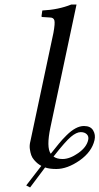

<svg xmlns="http://www.w3.org/2000/svg" viewBox="-20 -718 437 844"><path d="M367.7 -103Q371.1 -118.2 361.6 -127.7Q352.1 -137.2 335 -137.2Q316.4 -137.2 292 -116.9Q267.6 -96.7 215.3 -29.8Q230 -19 254.9 -19Q286.6 -19 323.7 -44.9Q360.8 -70.8 367.7 -103ZM395.5 -102.1Q383.8 -50.8 330.1 -12.7Q275.9 24.9 227.5 24.9Q197.3 24.9 178.2 18.1L112.3 106L95.2 97.2L161.6 11.2Q152.8 6.3 145.5 0.5Q138.2 -5.4 129.9 -14.9Q121.6 -24.4 117.4 -35.9Q113.3 -47.4 111.1 -63.5Q108.9 -79.6 113.8 -98.1L214.8 -573.2Q222.7 -616.2 219 -628.7Q215.3 -641.1 199.2 -641.1L167.5 -643.1Q161.6 -643.1 162.6 -647.9L166 -671.9Q236.8 -675.3 293.5 -698.2H316.4L201.7 -158.2Q183.1 -70.3 203.1 -42L238.3 -85.9Q252.4 -103.5 272.7 -123.5Q293 -143.6 312 -153.8Q331.1 -164.1 349.1 -164.1Q378.4 -164.1 389.6 -144.5Q400.9 -125.5 395.5 -102.1Z"/></svg>

Font: Linux Biolinum G
Style: Italic
Weight: 400
Italic angle: -12°
Designer: Philipp H. Poll
Foundry: Philipp H. Poll
Version: Version 0.5.1